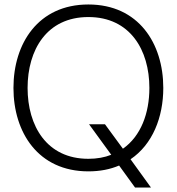

<svg xmlns="http://www.w3.org/2000/svg" viewBox="-20 -752 788 856"><path d="M582 84H653L562 -42C660 -108 708 -229 708 -360C708 -558 598 -732 374 -732C150 -732 40 -558 40 -360C40 -162 150 12 374 12C426 12 471 3 511 -14ZM103 -360C103 -529 188 -676 374 -676C560 -676 646 -529 646 -360C646 -247 608 -145 528 -89L448 -198H377L476 -62C446 -50 412 -44 374 -44C188 -44 103 -191 103 -360Z"/></svg>

Font: Aspekta 250
Style: Regular
Weight: 250
Designer: Ivo Dolenc
Version: Version 2.000